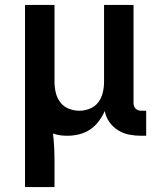

<svg xmlns="http://www.w3.org/2000/svg" viewBox="-20 -540 640 775"><path d="M81 215V-520H200V-210Q200 -188 205 -166.5Q210 -145 223 -127.5Q236 -110 257 -101.5Q278 -93 300 -93Q322 -93 343 -101.5Q364 -110 377 -127.5Q390 -145 395 -166.5Q400 -188 400 -210V-520H519V-124Q519 -118 521 -112Q523 -106 527.5 -101.5Q532 -97 538 -95Q544 -93 550 -93H570V8H550Q526 8 502 3.5Q478 -1 457 -14Q436 -27 421.5 -47.5Q407 -68 403 -92Q393 -70 378.5 -50.5Q364 -31 344 -17.5Q324 -4 300 2Q276 8 252 8Q237 8 222.5 6Q208 4 194 -1Q197 26 198.5 53Q200 80 200 107V215Z"/></svg>

Font: Iosevka Custom Extended
Style: Bold
Weight: 700
Width: 7
Monospace: yes
Designer: Belleve Invis
Foundry: Belleve Invis
Version: Version 11.2.4; ttfautohint (v1.8.4)